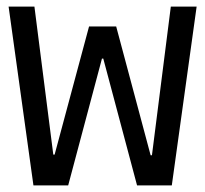

<svg xmlns="http://www.w3.org/2000/svg" viewBox="-20 -560 620 580"><path d="M81 0H186L288 -383H292L394 0H499L574 -540H496L439 -91H435L331 -480H249L145 -93H141L84 -540H6Z"/></svg>

Font: CommitMono-dimboump
Style: Regular
Weight: 400
Monospace: yes
Designer: Eigil Nikolajsen
Foundry: Eigil Nikolajsen
Version: Version 1.143